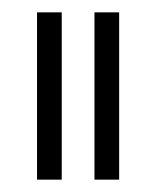

<svg xmlns="http://www.w3.org/2000/svg" viewBox="-20 -756 253 311"><path d="M133 -465V-736H173V-465ZM40 -465V-736H80V-465Z"/></svg>

Font: Stick No Bills ExtraLight
Style: Regular
Weight: 200
Designer: Kosala Senevirathne, Siva Puranthara, Lasantha Premarathna, Tharique Azeez
Foundry: mooniak
Version: Version 2.000